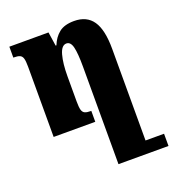

<svg xmlns="http://www.w3.org/2000/svg" viewBox="-134 -606 855 945"><g transform="rotate(-20 293.5 -133.5)"><path d="M587 171V235H374H325V-276Q325 -345 317 -378Q309 -411 287 -411Q261 -411 249 -367.5Q237 -324 237 -257V-125Q237 -95 241 -81Q245 -67 255.5 -62Q266 -57 289 -57V0H71V-368Q71 -397 67 -411Q63 -425 52 -430Q41 -435 18 -435V-492H223L234 -419H238Q253 -457 281 -479.5Q309 -502 360 -502Q426 -502 458 -455.5Q490 -409 490 -309V171Z"/></g></svg>

Font: Noto Serif Armenian Black Cond
Style: Regular
Weight: 900
Width: 3
Designer: Monotype Design team
Foundry: Monotype Imaging Inc.
Version: Version 1.000